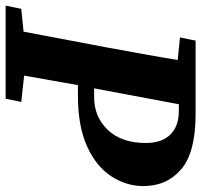

<svg xmlns="http://www.w3.org/2000/svg" viewBox="-38 -660 697 664"><g transform="rotate(90 310.0 -328.5)"><path d="M108 -603 119 -657H372Q505 -657 563.5 -607.5Q622 -558 622 -476Q622 -418 588.5 -366Q555 -314 485.5 -282Q416 -250 309 -250H273Q265 -204 256.5 -157.5Q248 -111 240 -64L331 -54L320 0H-2L9 -54L88 -62L142 -347Q153 -409 164.5 -471Q176 -533 186 -595ZM285 -311Q285 -310 284.5 -309Q284 -308 284 -306H314Q383 -306 428 -353.5Q473 -401 473 -485Q473 -540 444 -569.5Q415 -599 362 -599H339Z"/></g></svg>

Font: Source Serif Pro
Style: Bold Italic
Weight: 700
Italic angle: -12°
Designer: Frank Grießhammer
Foundry: Adobe Systems Incorporated
Version: Version 3.001;hotconv 1.0.111;makeotfexe 2.5.65597